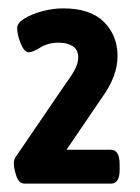

<svg xmlns="http://www.w3.org/2000/svg" viewBox="-20 -789 335 459"><path d="M39 -350Q25 -350 19 -368.5Q13 -387 13 -399Q13 -408 19 -416L137 -589Q154 -612 160.5 -626Q167 -640 167 -652Q167 -670 154 -678.5Q141 -687 121 -687Q95 -687 76.5 -675.5Q58 -664 49 -664Q38 -664 29.5 -685Q21 -706 21 -722Q21 -734 38 -744.5Q55 -755 80.5 -762Q106 -769 131 -769Q196 -769 228.5 -736.5Q261 -704 261 -655Q261 -607 224 -556L139 -431H245Q266 -431 266 -396V-383Q266 -350 245 -350Z"/></svg>

Font: Asap Semi Condensed ExtraBold
Style: Regular
Weight: 800
Width: 4
Designer: Pablo Cosgaya
Foundry: Omnibus-Type
Version: Version 3.001; ttfautohint (v1.8.4.7-5d5b)